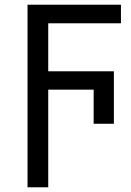

<svg xmlns="http://www.w3.org/2000/svg" viewBox="-20 -556 557 816"><path d="M185 240H97V-536H494V-457H185V-253H464V-30H378V-175H185Z"/></svg>

Font: Noto Sans
Style: Regular
Weight: 400
Designer: Monotype Design Team
Foundry: Monotype Imaging Inc.
Version: Version 2.007